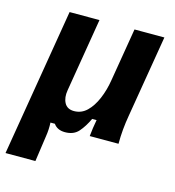

<svg xmlns="http://www.w3.org/2000/svg" viewBox="-110 -585 762 838"><g transform="rotate(15 270.5 -166.5)"><path d="M-9.2 166.7 101.7 -500H236.7L181.7 -168.3Q175.8 -134.2 188.3 -110.8Q200.8 -87.5 231.7 -87.5Q265 -87.5 289.6 -111.2Q314.2 -135 330.8 -174.2Q347.5 -213.3 355 -260L395 -500H530L468.3 -130Q462.5 -96.7 459.6 -65Q456.7 -33.3 456.7 0H326.7Q328.3 -16.7 331.2 -37.5Q334.2 -58.3 337.5 -75H317.5Q300 -37.5 278.3 -12.9Q256.7 11.7 217.5 11.7Q182.5 11.7 165.8 -12.5H145.8Q146.7 3.3 145.8 18.8Q145 34.2 142.5 50L125.8 166.7Z"/></g></svg>

Font: Familjen Grotesk
Style: Bold Italic
Weight: 700
Italic angle: -9.46201°
Designer: Anders Wikstroem, Jonas Baeckman, Matilda Gysing, Kristian Moeller
Foundry: Familjen STHLM AB
Version: Version 2.002; ttfautohint (v1.8.4.7-5d5b)